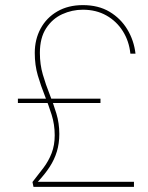

<svg xmlns="http://www.w3.org/2000/svg" viewBox="-20 -731 580 751"><path d="M304 -711Q365 -711 408.5 -685Q452 -659 478 -616Q504 -573 510 -521H490Q485 -570 460.5 -609Q436 -648 396 -670.5Q356 -693 304 -693Q262 -693 223.5 -675.5Q185 -658 160.5 -620.5Q136 -583 136 -524Q136 -479 147.5 -439.5Q159 -400 174 -362.5Q189 -325 200.5 -287Q212 -249 212 -207Q212 -170 202.5 -138.5Q193 -107 174.5 -78.5Q156 -50 128 -20H504V0H111L107 -19Q130 -48 150 -74.5Q170 -101 182 -132Q194 -163 194 -202Q194 -244 182 -282Q170 -320 155 -357.5Q140 -395 128 -435.5Q116 -476 116 -524Q116 -577 139 -619.5Q162 -662 204.5 -686.5Q247 -711 304 -711ZM50 -345H373V-328H50Z"/></svg>

Font: Poppins Devanagari Thin
Style: Regular
Weight: 100
Designer: Ninad Kale (Devanagari), Jonny Pinhorn (Latin)
Foundry: Indian Type Foundry
Version: 4.005